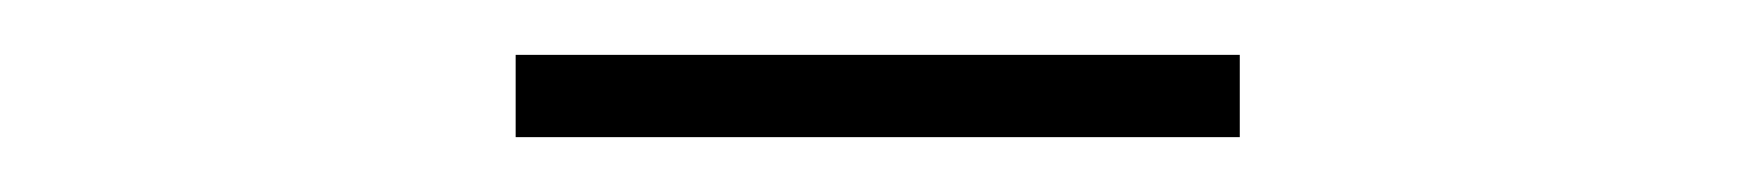

<svg xmlns="http://www.w3.org/2000/svg" viewBox="-20 -703 640 70"><path d="M168 -683H432V-653H168Z"/></svg>

Font: IBM Plex Sans Hebrew ExtLt
Style: Regular
Weight: 200
Designer: Mike Abbink, Paul van der Laan, Pieter van Rosmalen, Yanek Iontef
Foundry: Bold Monday
Version: Version 1.3